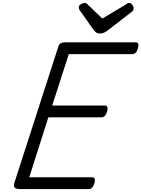

<svg xmlns="http://www.w3.org/2000/svg" viewBox="-20 -1286 962 1306"><path d="M116 0Q91 0 81 -9Q71 -18 77 -40L377 -970Q381 -984 392.5 -991Q404 -998 424 -998H905Q916 -998 920 -988Q924 -978 918 -958Q913 -938 903 -928Q893 -918 882 -918H448L335 -568H695Q706 -568 710 -558Q714 -548 709 -528Q703 -508 693 -498Q683 -488 672 -488H309L179 -80H608Q619 -80 623.5 -70.5Q628 -61 622 -40Q617 -21 607 -10.5Q597 0 586 0ZM858 -1266Q870 -1266 879.5 -1254Q889 -1242 889 -1231Q889 -1221 886 -1216Q883 -1211 878 -1207L715 -1081Q700 -1069 687 -1063.5Q674 -1058 658 -1058Q645 -1058 634.5 -1065Q624 -1072 615 -1085L523 -1215Q518 -1223 517 -1228Q516 -1233 516 -1237Q516 -1249 530.5 -1257.5Q545 -1266 555 -1266Q565 -1266 570 -1261.5Q575 -1257 582 -1250L676 -1160L829 -1251Q836 -1255 843 -1260.5Q850 -1266 858 -1266Z"/></svg>

Font: Playwrite RO
Style: Regular
Weight: 400
Designer: Veronika Burian, José Scaglione
Foundry: TypeTogether
Version: Version 1.002